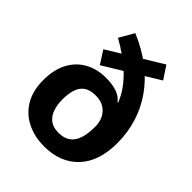

<svg xmlns="http://www.w3.org/2000/svg" viewBox="-214 -892 1029 1029"><g transform="rotate(45 300.0 -377.5)"><path d="M295 10Q221 10 163 -19Q105 -48 72.5 -103.5Q40 -159 40 -238Q40 -317 69 -372Q98 -427 150 -456Q202 -485 269 -485Q319 -485 353 -473Q387 -461 405 -436L409 -438Q392 -480 366 -515Q340 -550 307.5 -579.5Q275 -609 238.5 -634.5Q202 -660 163 -682L211 -765Q297 -729 362 -679Q427 -629 471 -567Q515 -505 537.5 -432.5Q560 -360 560 -280Q560 -141 488.5 -65.5Q417 10 295 10ZM297 -96Q339 -96 364.5 -114.5Q390 -133 402 -169Q414 -205 414 -259Q414 -291 401.5 -318Q389 -345 363 -362Q337 -379 297 -379Q257 -379 232.5 -363Q208 -347 197 -315.5Q186 -284 186 -237Q186 -196 197.5 -164Q209 -132 233.5 -114Q258 -96 297 -96ZM198 -509 151 -583 448 -764 496 -691Z"/></g></svg>

Font: Noto Sans Mono
Style: Bold
Weight: 700
Designer: Monotype Design Team
Foundry: Monotype Imaging Inc.
Version: Version 2.014